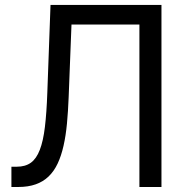

<svg xmlns="http://www.w3.org/2000/svg" viewBox="-20 -747 753 767"><path d="M25.6 -81H46.9Q81 -81 103.2 -96.9Q125.4 -112.9 139 -148.3Q152.7 -183.6 159.4 -239.9Q166.2 -296.2 169 -376.4L181.8 -727.3H625V0H536.9V-649.1H265.6L254.3 -359.4Q252.1 -302.2 247.5 -253.4Q242.9 -204.5 233.8 -164.6Q224.8 -124.6 210.4 -93.9Q196 -63.2 174.4 -42.3Q152.7 -21.3 122.7 -10.7Q92.7 0 52.6 0H25.6Z"/></svg>

Font: Fast_Sans-Dotted
Style: Regular
Weight: 400
Version: Version 3.018